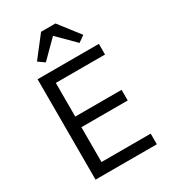

<svg xmlns="http://www.w3.org/2000/svg" viewBox="-222 -1045 1027 1156"><g transform="rotate(-30 291.5 -467.5)"><path d="M254 -935 143 -792 187 -761 304 -878 421 -761 465 -792 354 -935ZM519 0V-74H177V-316H499V-390H177V-624H519V-698H93V0Z"/></g></svg>

Font: LVC Sans
Style: Regular
Weight: 400
Designer: Mike Abbink, Paul van der Laan, Pieter van Rosmalen
Foundry: Bold Monday
Version: Version 3.0